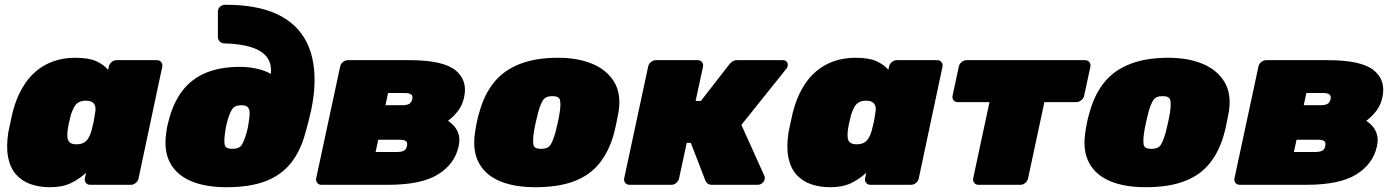

<svg xmlns="http://www.w3.org/2000/svg" viewBox="-20 -771 5819 801"><path d="M188 10Q145 10 108.5 -2.5Q72 -15 47.5 -42.5Q23 -70 14 -114Q5 -158 15 -221Q20 -244 23.5 -261Q27 -278 32 -300Q47 -359 72 -402.5Q97 -446 130.5 -474Q164 -502 205 -516Q246 -530 293 -530Q350 -530 381 -516Q412 -502 431 -480L434 -493Q436 -504 445.5 -512Q455 -520 466 -520H635Q646 -520 652.5 -512Q659 -504 657 -493L558 -27Q556 -16 546.5 -8Q537 0 526 0H356Q345 0 338.5 -8Q332 -16 334 -27L339 -50Q309 -23 274.5 -6.5Q240 10 188 10ZM299 -169Q318 -169 330 -176Q342 -183 349.5 -196Q357 -209 362 -227Q368 -250 371 -264.5Q374 -279 377 -301Q380 -317 377 -328Q374 -339 364.5 -345Q355 -351 338 -351Q320 -351 308 -344Q296 -337 289 -324Q282 -311 276 -293Q272 -278 268 -260Q264 -242 262 -227Q260 -209 261.5 -196Q263 -183 272 -176Q281 -169 299 -169Z M925 10Q838 10 778 -15Q718 -40 690.5 -90Q663 -140 673 -213Q675 -228 676 -234.5Q677 -241 678.5 -247.5Q680 -254 684 -269Q703 -343 741 -392.5Q779 -442 838.5 -467Q898 -492 981 -492Q1016 -492 1049 -485Q1082 -478 1110 -463Q1114 -505 1094 -532Q1074 -559 1030 -573.5Q986 -588 916 -590Q904 -590 896.5 -598Q889 -606 889 -617V-723Q889 -734 897 -742Q905 -750 917 -751Q1049 -752 1134.5 -712.5Q1220 -673 1259.5 -594.5Q1299 -516 1291 -399Q1287 -353 1278 -311Q1269 -269 1253 -213Q1233 -140 1193 -90Q1153 -40 1087.5 -15Q1022 10 925 10ZM949 -150Q978 -150 988.5 -166.5Q999 -183 1009 -218Q1013 -233 1014.5 -241Q1016 -249 1018 -264Q1022 -286 1021.5 -301Q1021 -316 1013.5 -324Q1006 -332 987 -332Q959 -332 948 -314.5Q937 -297 928 -264Q924 -249 922.5 -241Q921 -233 919 -218Q914 -183 917.5 -166.5Q921 -150 949 -150Z M1321 0Q1310 0 1303.5 -8Q1297 -16 1299 -27L1399 -493Q1401 -504 1410.5 -512Q1420 -520 1431 -520H1688Q1828 -520 1880 -478Q1932 -436 1916 -364Q1909 -332 1890.5 -308Q1872 -284 1849 -267Q1867 -255 1878.5 -240Q1890 -225 1894.5 -205.5Q1899 -186 1893 -159Q1877 -87 1807.5 -43.5Q1738 0 1598 0ZM1547 -137H1637Q1654 -137 1664.5 -142Q1675 -147 1678 -162Q1681 -177 1673 -182.5Q1665 -188 1648 -188H1558ZM1588 -332H1658Q1676 -332 1686 -337Q1696 -342 1700 -357Q1703 -372 1694.5 -377.5Q1686 -383 1669 -383H1599Z M2213 10Q2126 10 2066 -15Q2006 -40 1978.5 -90Q1951 -140 1961 -213Q1964 -236 1969 -260.5Q1974 -285 1981 -307Q2002 -381 2043.5 -430.5Q2085 -480 2151 -505Q2217 -530 2308 -530Q2390 -530 2450.5 -505Q2511 -480 2541.5 -430.5Q2572 -381 2561 -307Q2557 -285 2552 -260.5Q2547 -236 2541 -213Q2521 -140 2481 -90Q2441 -40 2375.5 -15Q2310 10 2213 10ZM2237 -150Q2266 -150 2276.5 -166.5Q2287 -183 2297 -218Q2301 -233 2307 -260Q2313 -287 2315 -302Q2320 -335 2316.5 -352.5Q2313 -370 2284 -370Q2256 -370 2245 -352.5Q2234 -335 2225 -302Q2221 -287 2215 -260Q2209 -233 2207 -218Q2202 -183 2205.5 -166.5Q2209 -150 2237 -150Z M2606 0Q2595 0 2588.5 -8Q2582 -16 2584 -27L2684 -493Q2686 -504 2695.5 -512Q2705 -520 2716 -520H2891Q2902 -520 2908.5 -512Q2915 -504 2913 -493L2882 -350H2904L3023 -503Q3026 -507 3034 -513.5Q3042 -520 3055 -520H3247Q3257 -520 3262.5 -513Q3268 -506 3266 -496Q3265 -488 3258 -481L3073 -250L3169 -37Q3170 -35 3170.5 -32Q3171 -29 3170 -24Q3169 -14 3160 -7Q3151 0 3141 0H2951Q2939 0 2932.5 -5Q2926 -10 2923 -17L2862 -175H2845L2813 -27Q2811 -16 2801.5 -8Q2792 0 2781 0Z M3443 10Q3400 10 3363.5 -2.5Q3327 -15 3302.5 -42.5Q3278 -70 3269 -114Q3260 -158 3270 -221Q3275 -244 3278.5 -261Q3282 -278 3287 -300Q3302 -359 3327 -402.5Q3352 -446 3385.5 -474Q3419 -502 3460 -516Q3501 -530 3548 -530Q3605 -530 3636 -516Q3667 -502 3686 -480L3689 -493Q3691 -504 3700.5 -512Q3710 -520 3721 -520H3890Q3901 -520 3907.5 -512Q3914 -504 3912 -493L3813 -27Q3811 -16 3801.5 -8Q3792 0 3781 0H3611Q3600 0 3593.5 -8Q3587 -16 3589 -27L3594 -50Q3564 -23 3529.5 -6.5Q3495 10 3443 10ZM3554 -169Q3573 -169 3585 -176Q3597 -183 3604.5 -196Q3612 -209 3617 -227Q3623 -250 3626 -264.5Q3629 -279 3632 -301Q3635 -317 3632 -328Q3629 -339 3619.5 -345Q3610 -351 3593 -351Q3575 -351 3563 -344Q3551 -337 3544 -324Q3537 -311 3531 -293Q3527 -278 3523 -260Q3519 -242 3517 -227Q3515 -209 3516.5 -196Q3518 -183 3527 -176Q3536 -169 3554 -169Z M4062 0Q4051 0 4044.5 -8Q4038 -16 4040 -27L4108 -345H3975Q3964 -345 3958 -353Q3952 -361 3954 -372L3980 -493Q3982 -504 3991.5 -512Q4001 -520 4012 -520H4507Q4518 -520 4524.5 -512Q4531 -504 4529 -493L4503 -372Q4501 -361 4491 -353Q4481 -345 4470 -345H4337L4269 -27Q4267 -16 4257.5 -8Q4248 0 4237 0Z M4759 10Q4672 10 4612 -15Q4552 -40 4524.5 -90Q4497 -140 4507 -213Q4510 -236 4515 -260.5Q4520 -285 4527 -307Q4548 -381 4589.5 -430.5Q4631 -480 4697 -505Q4763 -530 4854 -530Q4936 -530 4996.5 -505Q5057 -480 5087.5 -430.5Q5118 -381 5107 -307Q5103 -285 5098 -260.5Q5093 -236 5087 -213Q5067 -140 5027 -90Q4987 -40 4921.5 -15Q4856 10 4759 10ZM4783 -150Q4812 -150 4822.5 -166.5Q4833 -183 4843 -218Q4847 -233 4853 -260Q4859 -287 4861 -302Q4866 -335 4862.5 -352.5Q4859 -370 4830 -370Q4802 -370 4791 -352.5Q4780 -335 4771 -302Q4767 -287 4761 -260Q4755 -233 4753 -218Q4748 -183 4751.5 -166.5Q4755 -150 4783 -150Z M5152 0Q5141 0 5134.5 -8Q5128 -16 5130 -27L5230 -493Q5232 -504 5241.5 -512Q5251 -520 5262 -520H5519Q5659 -520 5711 -478Q5763 -436 5747 -364Q5740 -332 5721.5 -308Q5703 -284 5680 -267Q5698 -255 5709.5 -240Q5721 -225 5725.5 -205.5Q5730 -186 5724 -159Q5708 -87 5638.5 -43.5Q5569 0 5429 0ZM5378 -137H5468Q5485 -137 5495.5 -142Q5506 -147 5509 -162Q5512 -177 5504 -182.5Q5496 -188 5479 -188H5389ZM5419 -332H5489Q5507 -332 5517 -337Q5527 -342 5531 -357Q5534 -372 5525.5 -377.5Q5517 -383 5500 -383H5430Z"/></svg>

Font: Rubik Light Black
Style: Italic
Weight: 900
Italic angle: -12°
Version: Version 2.104